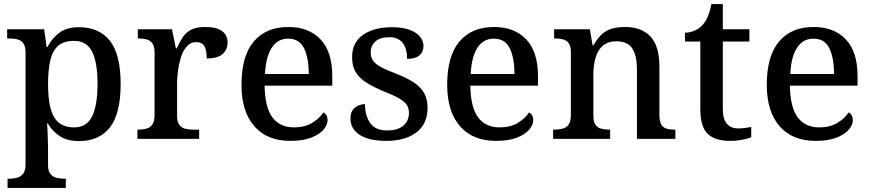

<svg xmlns="http://www.w3.org/2000/svg" viewBox="-20 -679 4262 939"><path d="M17 240V195H26Q47 195 64.5 190Q82 185 93.5 170Q105 155 105 125V-422Q105 -453 94 -467.5Q83 -482 65.5 -486.5Q48 -491 27 -491H15V-536H196L208 -449H212Q235 -493 271 -519.5Q307 -546 365 -546Q465 -546 517.5 -479.5Q570 -413 570 -268Q570 -123 517.5 -56Q465 11 367 11Q309 11 272.5 -13Q236 -37 214 -75H210Q212 -58 212.5 -36Q213 -14 214 6Q215 26 215 40V129Q215 157 226.5 171.5Q238 186 256 190.5Q274 195 294 195H302V240ZM342 -56Q404 -56 430.5 -110Q457 -164 457 -269Q457 -374 430.5 -426.5Q404 -479 342 -479Q293 -479 265.5 -456Q238 -433 226.5 -386Q215 -339 215 -268Q215 -199 226.5 -152Q238 -105 266 -80.5Q294 -56 342 -56Z M652 0V-45H655Q678 -45 696.5 -50Q715 -55 725.5 -70.5Q736 -86 736 -117V-423Q736 -453 725 -467.5Q714 -482 696.5 -486.5Q679 -491 657 -491H654V-536H821L840 -443H845Q858 -473 873.5 -496.5Q889 -520 914.5 -533.5Q940 -547 983 -547Q1039 -547 1066 -527Q1093 -507 1093 -471Q1093 -436 1068.5 -414.5Q1044 -393 991 -393Q991 -434 979.5 -453.5Q968 -473 939 -473Q912 -473 893.5 -452Q875 -431 865 -399Q855 -367 850.5 -333Q846 -299 846 -273V-112Q846 -83 857 -68.5Q868 -54 885.5 -49.5Q903 -45 925 -45H954V0Z M1400 10Q1286 10 1223.5 -62Q1161 -134 1161 -264Q1161 -405 1221 -476Q1281 -547 1390 -547Q1490 -547 1547.5 -486.5Q1605 -426 1605 -307V-260H1274Q1276 -153 1312.5 -104.5Q1349 -56 1418 -56Q1470 -56 1506.5 -78Q1543 -100 1561 -129Q1570 -125 1576 -115Q1582 -105 1582 -91Q1582 -69 1562.5 -45.5Q1543 -22 1502.5 -6Q1462 10 1400 10ZM1490 -317Q1490 -396 1467 -443Q1444 -490 1389 -490Q1338 -490 1309 -445.5Q1280 -401 1276 -317Z M1869 10Q1813 10 1774 -3Q1735 -16 1714.5 -40.5Q1694 -65 1694 -99Q1694 -128 1706.5 -143Q1719 -158 1735.5 -164Q1752 -170 1765 -170Q1765 -115 1790 -78Q1815 -41 1873 -41Q1926 -41 1953 -65Q1980 -89 1980 -126Q1980 -150 1969.5 -166Q1959 -182 1932.5 -197.5Q1906 -213 1857 -232Q1805 -254 1770.5 -276Q1736 -298 1719 -327Q1702 -356 1702 -400Q1702 -471 1755.5 -508.5Q1809 -546 1897 -546Q1949 -546 1983.5 -533Q2018 -520 2034.5 -499Q2051 -478 2051 -454Q2051 -425 2031 -408Q2011 -391 1971 -391Q1971 -441 1949.5 -469Q1928 -497 1884 -497Q1839 -497 1816 -476.5Q1793 -456 1793 -422Q1793 -398 1805.5 -381Q1818 -364 1846 -349.5Q1874 -335 1921 -317Q1972 -297 2005 -275Q2038 -253 2054.5 -223.5Q2071 -194 2071 -152Q2071 -73 2016.5 -31.5Q1962 10 1869 10Z M2406 10Q2292 10 2229.5 -62Q2167 -134 2167 -264Q2167 -405 2227 -476Q2287 -547 2396 -547Q2496 -547 2553.5 -486.5Q2611 -426 2611 -307V-260H2280Q2282 -153 2318.5 -104.5Q2355 -56 2424 -56Q2476 -56 2512.5 -78Q2549 -100 2567 -129Q2576 -125 2582 -115Q2588 -105 2588 -91Q2588 -69 2568.5 -45.5Q2549 -22 2508.5 -6Q2468 10 2406 10ZM2496 -317Q2496 -396 2473 -443Q2450 -490 2395 -490Q2344 -490 2315 -445.5Q2286 -401 2282 -317Z M2685 0V-45H2691Q2714 -45 2732.5 -50Q2751 -55 2761.5 -70.5Q2772 -86 2772 -116V-424Q2772 -453 2761.5 -467.5Q2751 -482 2733.5 -486.5Q2716 -491 2694 -491H2690V-536H2865L2878 -458H2883Q2904 -496 2927.5 -515Q2951 -534 2978.5 -540.5Q3006 -547 3038 -547Q3117 -547 3161 -500.5Q3205 -454 3205 -352V-117Q3205 -86 3214 -70.5Q3223 -55 3239.5 -50Q3256 -45 3278 -45H3283V0H3095V-341Q3095 -406 3072.5 -441.5Q3050 -477 2994 -477Q2952 -477 2927.5 -455Q2903 -433 2892.5 -396Q2882 -359 2882 -317V-111Q2882 -83 2892.5 -68.5Q2903 -54 2920.5 -49.5Q2938 -45 2960 -45H2964V0Z M3551 10Q3477 10 3441 -24.5Q3405 -59 3405 -146V-476H3330V-519Q3351 -519 3374 -528Q3397 -537 3413 -554Q3430 -571 3441 -596.5Q3452 -622 3459 -659H3515V-536H3645V-476H3515V-146Q3515 -97 3534.5 -74Q3554 -51 3589 -51Q3607 -51 3622.5 -53Q3638 -55 3654 -58V-8Q3641 -2 3612 4Q3583 10 3551 10Z M3969 10Q3855 10 3792.5 -62Q3730 -134 3730 -264Q3730 -405 3790 -476Q3850 -547 3959 -547Q4059 -547 4116.5 -486.5Q4174 -426 4174 -307V-260H3843Q3845 -153 3881.5 -104.5Q3918 -56 3987 -56Q4039 -56 4075.5 -78Q4112 -100 4130 -129Q4139 -125 4145 -115Q4151 -105 4151 -91Q4151 -69 4131.5 -45.5Q4112 -22 4071.5 -6Q4031 10 3969 10ZM4059 -317Q4059 -396 4036 -443Q4013 -490 3958 -490Q3907 -490 3878 -445.5Q3849 -401 3845 -317Z"/></svg>

Font: Noto Serif Kannada Medium
Style: Regular
Weight: 500
Version: Version 2.003